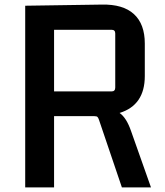

<svg xmlns="http://www.w3.org/2000/svg" viewBox="-20 -818 719 838"><path d="M90 0V-793L424 -798Q517 -800 564.5 -756.5Q612 -713 612 -628V-486Q612 -359 502 -325Q532 -304 552 -246L639 0H512L412 -295Q409 -304 405.5 -307.5Q402 -311 392 -311H216V0ZM467 -688H216V-419H467Q483 -419 483 -436V-672Q483 -688 467 -688Z"/></svg>

Font: Kdam Thmor Pro
Style: Regular
Weight: 400
Designer: Sovichet Tep, Longdey Hak
Foundry: Anagata Design
Version: Version 1.003; ttfautohint (v1.8.4.7-5d5b)